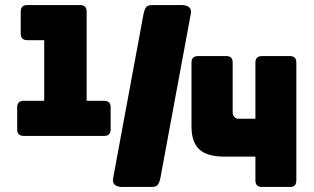

<svg xmlns="http://www.w3.org/2000/svg" viewBox="-20 -740 1243 760"><path d="M392 -202H74Q61 -202 54.5 -208.5Q48 -215 48 -228V-315Q48 -328 54.5 -334.5Q61 -341 74 -341H155V-581H88Q75 -581 68.5 -587.5Q62 -594 62 -607V-694Q62 -707 68.5 -713.5Q75 -720 88 -720H297Q310 -720 316.5 -713.5Q323 -707 323 -694V-341H392Q405 -341 411.5 -334.5Q418 -328 418 -315V-228Q418 -215 411.5 -208.5Q405 -202 392 -202ZM991 -120H869Q799 -120 768.5 -149Q738 -178 738 -239V-492Q738 -505 744.5 -511.5Q751 -518 764 -518H876Q889 -518 895 -511.5Q901 -505 901 -492V-295Q901 -284 907.5 -277Q914 -270 924 -270H991V-492Q991 -505 997.5 -511.5Q1004 -518 1017 -518H1128Q1141 -518 1147 -511.5Q1153 -505 1153 -492V-26Q1153 -13 1147 -6.5Q1141 0 1128 0H1017Q1004 0 997.5 -6.5Q991 -13 991 -26ZM428 -36 548 -684Q552 -703 558.5 -711.5Q565 -720 584 -720H699Q718 -720 728.5 -711.5Q739 -703 735 -684L615 -36Q611 -17 604.5 -8.5Q598 0 579 0H464Q445 0 434.5 -8.5Q424 -17 428 -36Z"/></svg>

Font: Bungee
Style: Regular
Weight: 400
Designer: David Jonathan Ross
Foundry: David Jonathan Ross
Version: Version 1.000;PS 1.0;hotconv 1.0.72;makeotf.lib2.5.5900